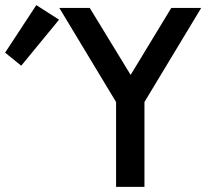

<svg xmlns="http://www.w3.org/2000/svg" viewBox="-242 -731 807 751"><path d="M-100 -711 -222 -525 -159 -474 -11 -654ZM-10 -700 212 -332V0H323V-332L545 -700H428L269 -438L109 -700Z"/></svg>

Font: Mint Spirit No2
Style: Bold
Weight: 700
Designer: HARENDAL Hirwen
Foundry: Arkandis Digital Foundry.
Version: Version 1.004;FFEdit